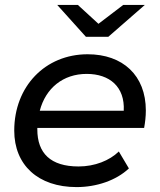

<svg xmlns="http://www.w3.org/2000/svg" viewBox="-20 -756 651 782"><path d="M421 -606 570 -736H482L381 -659L297 -736H213L330 -606ZM567 -235C571 -257 574 -281 574 -306C574 -449 480 -535 337 -535C164 -535 38 -404 38 -224C38 -84 135 6 292 6C373 6 453 -21 505 -70L464 -139C426 -102 366 -78 300 -78C186 -78 132 -132 132 -229V-235ZM333 -455C427 -455 489 -402 484 -305H142C166 -397 237 -455 333 -455Z"/></svg>

Font: AWKNG-Font Medium
Style: Italic
Weight: 500
Italic angle: -11.3°
Designer: Awakening Church
Foundry: Awakening Church
Version: Version 1.700;PS 001.700;hotconv 1.0.88;makeotf.lib2.5.64775